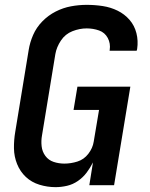

<svg xmlns="http://www.w3.org/2000/svg" viewBox="-20 -763 616 791"><path d="M209 8Q232 8 256 2.5Q280 -3 301 -17.5Q322 -32 337 -52Q352 -72 363 -94L348 0H450L517 -406H299L283 -310H388L366 -179Q362 -153 344 -129.5Q326 -106 299 -97.5Q272 -89 245 -89Q222 -89 201 -96Q180 -103 167 -120.5Q154 -138 151.5 -160.5Q149 -183 153 -205L208 -540Q213 -569 231 -596Q249 -623 278.5 -634.5Q308 -646 337 -646Q364 -646 388 -637.5Q412 -629 424 -606.5Q436 -584 432 -557Q432 -555 431 -554H543Q544 -558 545 -561Q550 -595 542 -626.5Q534 -658 513.5 -681.5Q493 -705 464.5 -719Q436 -733 403.5 -738Q371 -743 337 -743Q305 -743 272.5 -737Q240 -731 209.5 -715.5Q179 -700 154.5 -675Q130 -650 116.5 -619Q103 -588 98 -556L43 -221Q37 -186 37.5 -152Q38 -118 50.5 -87Q63 -56 86.5 -34Q110 -12 142.5 -2Q175 8 209 8Z"/></svg>

Font: Iosevka Sparkle SmBdObl
Style: Regular
Weight: 600
Italic angle: -9°
Designer: Belleve Invis
Foundry: Belleve Invis
Version: Version 4.5.0; ttfautohint (v1.8.3)